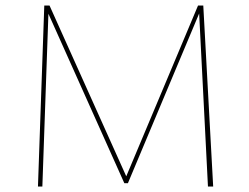

<svg xmlns="http://www.w3.org/2000/svg" viewBox="-20 -678 907 698"><path d="M736 0 704 -629 445 -12H432L156 -628L134 0H118L141 -658H160L439 -37L700 -658H719L755 0Z"/></svg>

Font: Ysabeau Infant Thin
Style: Regular
Weight: 200
Designer: Christian Thalmann (Catharsis Fonts)
Version: Version 0.003